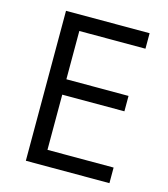

<svg xmlns="http://www.w3.org/2000/svg" viewBox="-107 -798 771 883"><g transform="rotate(15 278.0 -357.0)"><path d="M496.1 0H98.1V-713.9H496.1V-640.1H181.2V-410.2H477.1V-336.9H181.2V-74.2H496.1Z"/></g></svg>

Font: f06597129
Style: Regular
Weight: 400
Foundry: Ascender Corporation
Version: Version 1.10